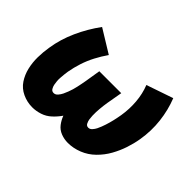

<svg xmlns="http://www.w3.org/2000/svg" viewBox="-105 -714 929 929"><g transform="rotate(45 360.0 -249.0)"><path d="M180 8Q205 8 231.5 -0.5Q258 -9 279 -28.5Q300 -48 315 -70Q323 -48 337.5 -29Q352 -10 375 -1Q398 8 423 8Q460 8 496.5 -6.5Q533 -21 561.5 -49Q590 -77 609 -111Q628 -145 640 -181Q652 -217 658 -253Q669 -319 661.5 -383.5Q654 -448 631 -506L494 -459Q511 -416 515 -367.5Q519 -319 511 -270Q509 -259 507 -248.5Q505 -238 502.5 -227.5Q500 -217 497 -206Q494 -195 490.5 -184.5Q487 -174 483 -163.5Q479 -153 474 -143Q469 -133 460.5 -123.5Q452 -114 441 -114Q429 -114 423.5 -125Q418 -136 416.5 -147Q415 -158 414.5 -170Q414 -182 414.5 -193.5Q415 -205 416 -217Q417 -229 418.5 -241Q420 -253 422 -265L436 -345H286L273 -265Q271 -253 268.5 -241Q266 -229 263.5 -217Q261 -205 257.5 -193.5Q254 -182 249.5 -170Q245 -158 239.5 -146.5Q234 -135 225 -124.5Q216 -114 204 -114Q192 -114 186 -124Q180 -134 178 -144.5Q176 -155 175 -166.5Q174 -178 175 -189.5Q176 -201 177 -213Q178 -225 180 -236Q186 -270 197 -304Q208 -338 225 -370.5Q242 -403 263 -433L144 -506Q102 -449 73 -384.5Q44 -320 34 -254Q28 -218 27.5 -182Q27 -146 35 -112Q43 -78 61.5 -50Q80 -22 112 -7Q144 8 180 8Z"/></g></svg>

Font: Iosevka Sparkle Heavy Oblique
Style: Regular
Weight: 900
Italic angle: -9°
Designer: Belleve Invis
Foundry: Belleve Invis
Version: Version 4.5.0; ttfautohint (v1.8.3)